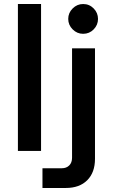

<svg xmlns="http://www.w3.org/2000/svg" viewBox="-20 -750 561 954"><path d="M69 0V-730H184V0ZM191 184V86H287Q310 86 324 72Q338 58 338 34V-510H452V39Q452 107 413.5 145.5Q375 184 307 184ZM393 -582Q363 -582 341 -604Q319 -626 319 -656Q319 -686 341 -708Q363 -730 393 -730Q424 -730 445.5 -708Q467 -686 467 -656Q467 -626 445.5 -604Q424 -582 393 -582Z"/></svg>

Font: MuseoModerno Medium
Style: Regular
Weight: 500
Designer: Pablo Cosgaya, Héctor Gatti, Marcela Romero, and the Authors of The MuseoModerno Project.
Foundry: Omnibus-Type Team
Version: Version 1.001